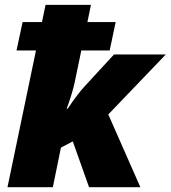

<svg xmlns="http://www.w3.org/2000/svg" viewBox="-20 -780 711 800"><path d="M129.9 -569.8H48.8L74.2 -688H154.8L169.9 -759.8H358.9L344.2 -688H461.9L437 -569.8H318.8Q301.3 -484.9 291.5 -438.2Q281.7 -391.6 257.8 -327.1H262.2Q303.2 -389.2 336.9 -424.8L455.1 -553.2H670.9L431.2 -303.2L564.9 0H351.1L283.2 -190.9L233.9 -165L200.2 0H11.2Z"/></svg>

Font: Open Sans Extrabold
Style: Italic
Weight: 800
Italic angle: -12°
Foundry: Ascender Corporation
Version: Version 1.10